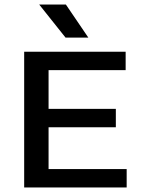

<svg xmlns="http://www.w3.org/2000/svg" viewBox="-20 -822 619 842"><path d="M86 0V-595H531V-514.5H193V-80.5H535.5V0ZM146 -264V-344.5H488V-264ZM267.5 -657 152 -802H269L367.5 -657Z"/></svg>

Font: Encode Sans SC SemiExpanded Medium
Style: Regular
Weight: 500
Width: 6
Designer: Multiple Designers
Foundry: Impallari Type
Version: Version 3.002